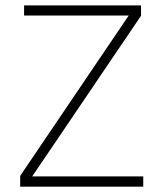

<svg xmlns="http://www.w3.org/2000/svg" viewBox="-20 -696 616 716"><path d="M55.2 0V-40L460 -638.2H69.8V-675.8H505.9V-637.2L100.1 -38.1H514.2V0Z"/></svg>

Font: Clear Sans Thin
Style: Regular
Weight: 250
Foundry: Intel Corporation
Version: Version 1.00